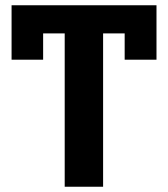

<svg xmlns="http://www.w3.org/2000/svg" viewBox="-20 -710 638 730"><path d="M226 -583H144V-483H24V-690H575V-483H454V-583H372V0H226Z"/></svg>

Font: Mozilla Headline BETA
Style: Bold
Weight: 700
Designer: Studio DRAMA
Foundry: Studio DRAMA
Version: Version 0.100